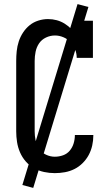

<svg xmlns="http://www.w3.org/2000/svg" viewBox="-20 -836 540 936"><path d="M247 8Q221 8 195 2.5Q169 -3 146 -16Q123 -29 105.5 -49Q88 -69 77.5 -93.5Q67 -118 63 -144Q59 -170 59 -196V-539Q59 -563 61.5 -587Q64 -611 71.5 -634Q79 -657 92.5 -677.5Q106 -698 124.5 -713Q143 -728 166.5 -735.5Q190 -743 214 -743Q236 -743 256.5 -737.5Q277 -732 295.5 -720.5Q314 -709 328.5 -693.5Q343 -678 354 -659V-735H433V-554H354Q354 -575 346 -595.5Q338 -616 323.5 -631Q309 -646 289 -654.5Q269 -663 248 -663Q225 -663 204 -653Q183 -643 170.5 -624.5Q158 -606 153.5 -583.5Q149 -561 149 -539V-196Q149 -174 153.5 -151.5Q158 -129 170.5 -110.5Q183 -92 204 -82Q225 -72 247 -72Q268 -72 287.5 -79Q307 -86 320 -101.5Q333 -117 339 -137Q345 -157 345 -177V-178H435V-176Q435 -151 429.5 -126.5Q424 -102 412.5 -80.5Q401 -59 383 -41Q365 -23 343 -12Q321 -1 296.5 3.5Q272 8 247 8ZM142 80 89 66 358 -816 411 -802Z"/></svg>

Font: Iosevka Curly Slab Medium
Style: Regular
Weight: 500
Monospace: yes
Designer: Belleve Invis
Foundry: Belleve Invis
Version: Version 22.1.2; ttfautohint (v1.8.4)